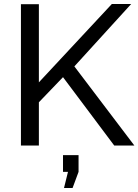

<svg xmlns="http://www.w3.org/2000/svg" viewBox="-20 -730 694 963"><path d="M85 0H175V-217L296 -343L553 0H654L353 -397L638 -710H541L175 -317V-709H85ZM301 213H344L374 132V48H296V132H321Z"/></svg>

Font: FIGSv2-sans-serif Medium
Style: Regular
Weight: 500
Designer: Matt McInerney, Pablo Impallari, Rodrigo Fuenzalida,Mirko Velimirovic
Foundry: Matt McInerney, Pablo Impallari, Rodrigo Fuenzalida
Version: Version 4.021;hotconv 1.0.109;makeotfexe 2.5.65596